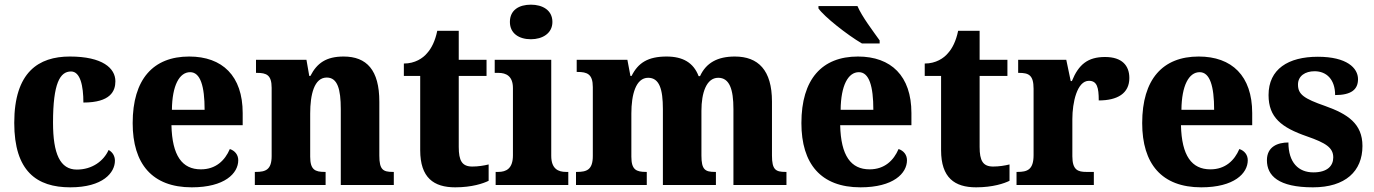

<svg xmlns="http://www.w3.org/2000/svg" viewBox="-20 -792 5881 822"><path d="M281 10C421 10 472 -53 472 -104C472 -123 463 -140 445 -150C424 -103 375 -66 309 -66C237 -66 207 -134 207 -267C207 -436 237 -486 284 -486C324 -486 337 -424 337 -353C453 -353 474 -402 474 -444C474 -500 419 -550 279 -550C145 -550 41 -483 41 -266C41 -59 137 10 281 10Z M801 10C942 10 1000 -50 1000 -106C1000 -130 985 -147 964 -154C943 -105 904 -67 840 -67C760 -67 717 -125 714 -256H1019V-308C1019 -467 932 -550 790 -550C636 -550 548 -453 548 -265C548 -91 631 10 801 10ZM856 -322H716C717 -426 748 -483 794 -483C838 -483 856 -423 856 -322Z M1071 0H1374V-56H1370C1329 -56 1308 -65 1308 -121V-306C1308 -387 1325 -460 1379 -460C1425 -460 1439 -410 1439 -325V0H1666V-56H1662C1620 -56 1604 -65 1604 -126V-357C1604 -492 1550 -550 1451 -550C1377 -550 1337 -522 1309 -467H1304L1292 -536H1076V-480H1080C1121 -480 1143 -471 1143 -416V-124C1143 -65 1117 -56 1075 -56H1071Z M1929 10C2001 10 2050 -7 2072 -18V-88C2052 -83 2027 -79 2002 -79C1958 -79 1944 -104 1944 -163V-467H2063V-536H1944V-660H1852C1843 -616 1827 -585 1809 -565C1791 -543 1757 -520 1709 -520V-467H1779V-149C1779 -31 1837 10 1929 10Z M2253 -624C2302 -624 2345 -649 2345 -698C2345 -749 2302 -772 2253 -772C2202 -772 2163 -749 2163 -698C2163 -649 2202 -624 2253 -624ZM2102 0H2413V-56H2403C2370 -56 2340 -69 2340 -125V-536H2098V-480H2114C2146 -480 2176 -467 2176 -415V-127C2176 -70 2147 -56 2113 -56H2102Z M2446 0H2749V-56H2746C2704 -56 2683 -65 2683 -121V-306C2683 -387 2702 -459 2755 -459C2803 -459 2818 -410 2818 -325V0H3045V-56H3041C2999 -56 2983 -65 2983 -126V-318C2983 -394 3004 -459 3055 -459C3103 -459 3120 -410 3120 -325V0H3347V-56H3343C3301 -56 3285 -65 3285 -126V-357C3285 -492 3226 -550 3126 -550C3052 -550 3003 -523 2977 -466H2971C2949 -524 2903 -550 2834 -550C2754 -550 2712 -523 2684 -467H2679L2666 -536H2449V-484H2452C2494 -484 2518 -475 2518 -419V-124C2518 -65 2492 -56 2450 -56H2446Z M3670 -606H3746V-619C3719 -657 3670 -721 3651 -766H3484V-756C3508 -721 3608 -642 3670 -606ZM3664 10C3805 10 3863 -50 3863 -106C3863 -130 3848 -147 3827 -154C3806 -105 3767 -67 3703 -67C3623 -67 3580 -125 3577 -256H3882V-308C3882 -467 3795 -550 3653 -550C3499 -550 3411 -453 3411 -265C3411 -91 3494 10 3664 10ZM3719 -322H3579C3580 -426 3611 -483 3657 -483C3701 -483 3719 -423 3719 -322Z M4159 10C4231 10 4280 -7 4302 -18V-88C4282 -83 4257 -79 4232 -79C4188 -79 4174 -104 4174 -163V-467H4293V-536H4174V-660H4082C4073 -616 4057 -585 4039 -565C4021 -543 3987 -520 3939 -520V-467H4009V-149C4009 -31 4067 10 4159 10Z M4332 0H4663V-56H4631C4595 -56 4571 -64 4571 -123V-282C4571 -353 4591 -446 4642 -446C4677 -446 4684 -417 4684 -362C4764 -362 4815 -392 4815 -458C4815 -511 4784 -548 4711 -548C4637 -548 4598 -516 4569 -445H4564L4545 -536H4339V-480H4342C4384 -480 4405 -471 4405 -412V-128C4405 -65 4378 -56 4336 -56H4332Z M5123 10C5264 10 5322 -50 5322 -106C5322 -130 5307 -147 5286 -154C5265 -105 5226 -67 5162 -67C5082 -67 5039 -125 5036 -256H5341V-308C5341 -467 5254 -550 5112 -550C4958 -550 4870 -453 4870 -265C4870 -91 4953 10 5123 10ZM5178 -322H5038C5039 -426 5070 -483 5116 -483C5160 -483 5178 -423 5178 -322Z M5601 10C5740 10 5813 -59 5813 -167C5813 -263 5749 -304 5654 -338C5562 -370 5537 -388 5537 -430C5537 -467 5568 -487 5608 -487C5660 -487 5696 -451 5696 -385C5764 -385 5794 -408 5794 -453C5794 -501 5746 -549 5622 -549C5495 -549 5411 -496 5411 -385C5411 -289 5466 -246 5576 -208C5656 -180 5688 -160 5688 -118C5688 -83 5664 -54 5603 -54C5539 -54 5496 -96 5496 -182C5450 -182 5404 -164 5404 -106C5404 -40 5453 10 5601 10Z"/></svg>

Font: Noto Serif Bengali SemiCondensed ExtraBold
Style: Regular
Weight: 800
Width: 4
Designer: Juan Bruce, Universal Thirst, Indian Type Foundry and the Monotype Design Team.
Foundry: Monotype Imaging Inc.
Version: Version 2.003